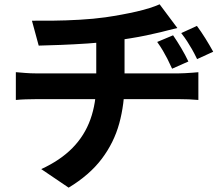

<svg xmlns="http://www.w3.org/2000/svg" viewBox="-20 -802 1040 892"><path d="M784.1 -638Q802.7 -611.1 821.9 -578.7Q841.1 -546.3 855.2 -516.3L779.6 -482.8Q767.3 -510 757.3 -529.4Q747.3 -548.7 736.7 -566.8Q726.1 -585 710.3 -607.1ZM894.8 -681.6Q914.2 -655.7 934.4 -623.2Q954.6 -590.6 970.5 -561.7L895.7 -527.4Q882.6 -554.6 871.7 -573.6Q860.8 -592.5 849.7 -609.7Q838.6 -627 822 -648.3ZM128.4 -705.8Q166.9 -705.4 226 -706Q285.1 -706.6 350 -710.3Q415 -714 469.5 -721.6Q507.3 -727.1 544.1 -733.9Q581 -740.7 614.3 -748.3Q647.6 -755.9 675.2 -764.7Q702.8 -773.5 721.6 -782L803.9 -671.9Q778.2 -666 759 -660.8Q739.9 -655.6 726.8 -652.6Q695.9 -645 659.9 -637.6Q624 -630.1 585.7 -624Q547.4 -617.8 508.5 -612Q451.9 -604.2 387.6 -600Q323.2 -595.7 263.3 -593.4Q203.4 -591.1 159.8 -590.1ZM171.6 -16.4Q259.9 -57 316.4 -114.3Q372.9 -171.7 400 -247.4Q427.2 -323.1 427.2 -416.6Q427.2 -416.6 427.2 -439Q427.2 -461.4 427.2 -506.9Q427.2 -552.3 427.2 -623L558.6 -637.8Q558.6 -612.1 558.6 -582.5Q558.6 -552.8 558.6 -523.7Q558.6 -494.5 558.6 -471Q558.6 -447.6 558.6 -433.2Q558.6 -418.9 558.6 -418.9Q558.6 -318.6 534.1 -228.9Q509.5 -139.2 452.7 -64Q395.9 11.2 298.9 69.8ZM53.6 -466.7Q74.4 -464.9 98.4 -463Q122.4 -461.1 146 -461.1Q159.2 -461.1 198.2 -461.1Q237.2 -461.1 293.1 -461.1Q349 -461.1 412.8 -461.1Q476.5 -461.1 540.7 -461.1Q604.9 -461.1 660.8 -461.1Q716.8 -461.1 756.7 -461.1Q796.7 -461.1 811 -461.1Q822 -461.1 839.1 -462Q856.2 -462.9 873.5 -464.2Q890.9 -465.5 901.6 -466.5V-337.6Q881.6 -339.6 858.1 -340.5Q834.5 -341.4 813.6 -341.4Q800 -341.4 760.5 -341.4Q720.9 -341.4 664.5 -341.4Q608 -341.4 543.5 -341.4Q479.1 -341.4 414.5 -341.4Q350 -341.4 293.7 -341.4Q237.4 -341.4 198.5 -341.4Q159.6 -341.4 147.2 -341.4Q124.5 -341.4 98.7 -340.5Q73 -339.6 53.6 -337.6Z"/></svg>

Font: Shanggu Sans SC VF
Style: Regular
Weight: 250
Designer: GuiWonder
Version: Version 1.021